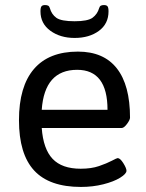

<svg xmlns="http://www.w3.org/2000/svg" viewBox="-20 -733 579 759"><path d="M55 -258Q55 -391 114 -460Q173 -529 288 -529Q390 -529 442 -462.5Q494 -396 494 -268Q494 -259 482 -243Q470 -227 461 -227H145Q151 -144 188 -105Q225 -66 299 -66Q341 -66 371.5 -76.5Q402 -87 422 -97.5Q442 -108 445 -108Q455 -108 467.5 -88Q480 -68 480 -58Q480 -46 455 -30.5Q430 -15 388.5 -4.5Q347 6 300 6Q175 6 115 -59Q55 -124 55 -258ZM405 -299Q405 -457 285 -457Q156 -457 145 -299ZM140 -688Q140 -703 144 -708Q148 -713 158 -713Q166 -713 170.5 -710.5Q175 -708 177 -701Q184 -676 203 -662.5Q222 -649 275 -649Q327 -649 346 -663Q365 -677 372 -701Q374 -708 378.5 -710.5Q383 -713 391 -713Q401 -713 405 -708Q409 -703 409 -688Q409 -639 371 -611Q333 -583 275 -583Q218 -583 179 -611.5Q140 -640 140 -688Z"/></svg>

Font: Asap-Regular
Style: Regular
Weight: 400
Designer: Pablo Cosgaya
Foundry: Omnibus-Type
Version: Version 2.000; ttfautohint (v1.8)